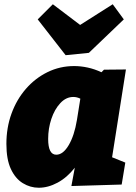

<svg xmlns="http://www.w3.org/2000/svg" viewBox="-20 -866 637 901"><path d="M162 15Q122 15 87 -6.5Q52 -28 31 -73Q10 -118 10 -191Q10 -267 34 -333Q58 -399 101.5 -449Q145 -499 203 -527.5Q261 -556 328 -556Q359 -556 391.5 -549Q424 -542 456 -527L468 -539L571 -540L506 -128L568 -103L551 0L315 7L331 -79Q295 -33 250.5 -9Q206 15 162 15ZM244 -140Q276 -140 302.5 -185Q329 -230 341 -303L357 -403Q341 -411 324 -411Q290 -411 263 -382Q236 -353 221 -308Q206 -263 206 -214Q206 -140 244 -140ZM509 -846 561 -775 397 -618 288 -607 157 -775 228 -846 356 -749Z"/></svg>

Font: Bitter Black
Style: Italic
Weight: 900
Italic angle: -9°
Designer: Sol Matas, and Bitter project Authors
Foundry: Sol Matas
Version: Version 2.001